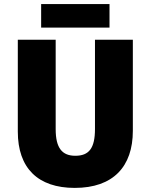

<svg xmlns="http://www.w3.org/2000/svg" viewBox="-20 -908 735 938"><path d="M515 -888H181V-773H515ZM629 -269V-714H444V-278C444 -184 415 -147 348 -147C284 -147 252 -184 252 -277V-714H67V-265C67 -87 165 10 345 10C533 10 629 -94 629 -269Z"/></svg>

Font: Noto Sans Khmer SemiCondensed Black
Style: Regular
Weight: 900
Width: 4
Designer: Danh Hong and the Monotype Design Team
Foundry: Monotype Imaging Inc.
Version: Version 2.004